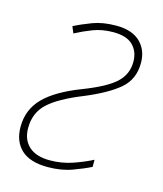

<svg xmlns="http://www.w3.org/2000/svg" viewBox="-88 -603 575 679"><g transform="rotate(15 199.0 -263.0)"><path d="M149 10Q84 10 52 -20Q20 -50 20 -103Q20 -166 62.5 -209.5Q105 -253 196 -288Q279 -320 312.5 -351Q346 -382 346 -428Q346 -465 323 -488Q300 -511 251 -511Q210 -511 176.5 -498Q143 -485 115 -470L105 -494Q132 -508 169 -522Q206 -536 255 -536Q313 -536 343 -507Q373 -478 373 -431Q373 -371 331.5 -335.5Q290 -300 208 -266Q123 -232 85 -197Q47 -162 47 -106Q47 -63 73.5 -39Q100 -15 150 -15Q194 -15 233 -28.5Q272 -42 303 -58V-32Q280 -20 239.5 -5Q199 10 149 10Z"/></g></svg>

Font: Noto Sans Disp Thin
Style: Italic
Weight: 100
Italic angle: -12°
Designer: Monotype Design Team
Foundry: Monotype Imaging Inc.
Version: Version 2.000;GOOG;noto-source:20170915:90ef993387c0